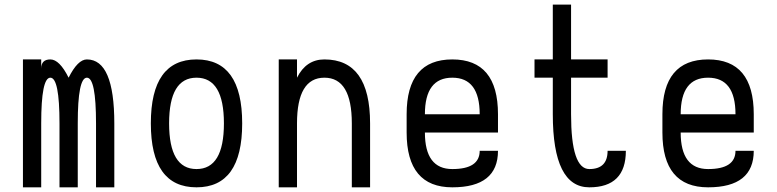

<svg xmlns="http://www.w3.org/2000/svg" viewBox="-20 -801 3321 821"><path d="M78.1 0V-546.9H156.2V-507.8Q156.2 -546.9 195.3 -546.9Q234.4 -546.9 273.4 -468.8Q312.5 -546.9 351.6 -546.9Q468.8 -546.9 468.8 -273.4V0H390.6V-273.4Q390.6 -468.8 351.6 -468.8Q312.5 -468.8 312.5 -273.4V0H234.4V-273.4Q234.4 -468.8 195.3 -468.8Q156.2 -468.8 156.2 -273.4V0Z M625 -273.4Q625 -546.9 820.3 -546.9Q1015.6 -546.9 1015.6 -273.4Q1015.6 0 820.3 0Q625 0 625 -273.4ZM703.1 -273.4Q703.1 -78.1 820.3 -78.1Q937.5 -78.1 937.5 -273.4Q937.5 -468.8 820.3 -468.8Q703.1 -468.8 703.1 -273.4Z M1171.9 0V-546.9H1250V-468.8Q1289.1 -546.9 1367.2 -546.9Q1562.5 -546.9 1562.5 -273.4V0H1484.4V-273.4Q1484.4 -468.8 1367.2 -468.8Q1250 -468.8 1250 -273.4V0Z M1718.8 -234.4V-312.5Q1718.8 -546.9 1914.1 -546.9Q2109.4 -546.9 2109.4 -312.5V-234.4H1796.9Q1796.9 -78.1 1914.1 -78.1Q2031.2 -78.1 2031.2 -156.2H2109.4Q2109.4 0 1914.1 0Q1718.8 0 1718.8 -234.4ZM1796.9 -312.5H2031.2Q2031.2 -468.8 1914.1 -468.8Q1796.9 -468.8 1796.9 -312.5Z M2265.6 -468.8V-546.9H2343.8V-781.2H2421.9V-546.9H2578.1V-468.8H2421.9V-312.5Q2421.9 -78.1 2500 -78.1Q2578.1 -78.1 2578.1 -156.2H2656.2Q2656.2 0 2500 0Q2343.8 0 2343.8 -312.5V-468.8Z M2812.5 -234.4V-312.5Q2812.5 -546.9 3007.8 -546.9Q3203.1 -546.9 3203.1 -312.5V-234.4H2890.6Q2890.6 -78.1 3007.8 -78.1Q3125 -78.1 3125 -156.2H3203.1Q3203.1 0 3007.8 0Q2812.5 0 2812.5 -234.4ZM2890.6 -312.5H3125Q3125 -468.8 3007.8 -468.8Q2890.6 -468.8 2890.6 -312.5Z"/></svg>

Font: Luculent
Style: Regular
Weight: 400
Monospace: yes
Designer: Andrew Kensler
Version: Version 1.0.0-845fa02f9341